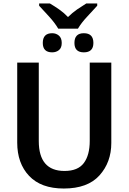

<svg xmlns="http://www.w3.org/2000/svg" viewBox="-20 -1074 739 1104"><path d="M620 -714H496V-264Q496 -182 462 -136.5Q428 -91 351 -91Q203 -91 203 -263V-714H79V-254Q79 -135 147.5 -62.5Q216 10 347 10Q484 10 552 -65.5Q620 -141 620 -252ZM315 -909H428Q448 -943 481 -978Q514 -1013 539 -1041V-1054H476Q450 -1038 423 -1019.5Q396 -1001 371 -976Q347 -1001 320.5 -1019.5Q294 -1038 267 -1054H205V-1041Q231 -1013 263 -978Q295 -943 315 -909ZM462 -773Q517 -773 517 -827Q517 -883 462 -883Q408 -883 408 -827Q408 -773 462 -773ZM280 -773Q303 -773 319 -786Q335 -799 335 -827Q335 -855 319 -869Q303 -883 280 -883Q226 -883 226 -827Q226 -773 280 -773Z"/></svg>

Font: Noto Sans Display Medium
Style: Regular
Weight: 500
Designer: Monotype Design Team
Foundry: Monotype Imaging Inc.
Version: Version 1.900